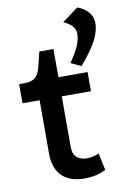

<svg xmlns="http://www.w3.org/2000/svg" viewBox="-92 -875 618 939"><g transform="rotate(-10 217.0 -405.0)"><path d="M15 -405H100V-140C100 -41 155 10 250 10C293 10 329 1 357 -14L339 -99C320 -90 300 -85 281 -85C235 -85 210 -107 210 -155V-405H355V-500H210V-640H140L121 -563C109 -518 89 -500 40 -500H15ZM360 -820 280 -761C317 -744 338 -725 338 -692C338 -659 324 -622 280 -558L331 -534C401 -616 434 -673 434 -731C434 -772 404 -804 360 -820Z"/></g></svg>

Font: Gully Medium
Style: Regular
Weight: 500
Designer: jaikishan Patel
Foundry: MagicType
Version: Version 1.000;Glyphs 3.2 (3242)